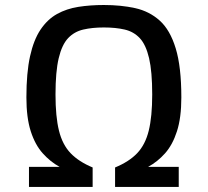

<svg xmlns="http://www.w3.org/2000/svg" viewBox="-20 -740 822 760"><path d="M94.7 0V-79.6H215.8Q179.2 -99.6 149.2 -133.1Q119.1 -166.5 101.8 -220.2Q84.5 -273.9 84.5 -354.5Q84.5 -451.7 98.9 -517.1Q113.3 -582.5 140.6 -623Q168 -663.6 205.8 -684.6Q243.7 -705.6 290.5 -712.9Q337.4 -720.2 391.1 -720.2Q459 -720.2 515.1 -707.8Q571.3 -695.3 612.3 -658.4Q653.3 -621.6 675.5 -548.6Q697.8 -475.6 697.8 -354.5Q697.8 -273.9 680.4 -220.2Q663.1 -166.5 633.3 -133.1Q603.5 -99.6 566.4 -79.6H687.5V0H435.5V-77.1Q491.2 -100.1 523.2 -133.8Q555.2 -167.5 568.8 -222.9Q582.5 -278.3 582.5 -366.2Q582.5 -456.5 570.1 -509.8Q557.6 -563 533.4 -588.9Q509.3 -614.7 473.6 -623Q438 -631.3 391.1 -631.3Q345.2 -631.3 309.6 -623Q273.9 -614.7 249.5 -588.9Q225.1 -563 212.4 -509.8Q199.7 -456.5 199.7 -366.2Q199.7 -278.3 213.4 -222.9Q227.1 -167.5 259.3 -133.8Q291.5 -100.1 346.7 -77.1V0Z"/></svg>

Font: Monda Medium
Style: Regular
Weight: 500
Designer: Vernon Adams
Foundry: Vernon Adams
Version: Version 2.200